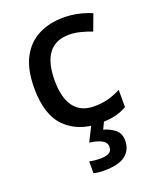

<svg xmlns="http://www.w3.org/2000/svg" viewBox="-146 -728 782 960"><g transform="rotate(-20 245.0 -247.5)"><path d="M300 -83Q188 -83 120 -149.5Q52 -216 52 -359Q52 -459 85 -521Q118 -583 176 -612.5Q234 -642 308 -642Q353 -642 392.5 -632.5Q432 -623 458 -611L426 -525Q398 -536 366.5 -544Q335 -552 307 -552Q161 -552 161 -360Q161 -268 197 -220Q233 -172 303 -172Q348 -172 382.5 -182Q417 -192 446 -208V-116Q417 -99 383 -91Q349 -83 300 -83ZM390 41Q390 91 354 119Q318 147 241 147Q207 147 185 141V78Q210 84 243 84Q272 84 288.5 75.5Q305 67 305 44Q305 20 281 7.5Q257 -5 217 -10L259 -93H327L305 -47Q339 -38 364.5 -17.5Q390 3 390 41Z"/></g></svg>

Font: Noto Sans Telugu UI Medium
Style: Regular
Weight: 500
Designer: Jelle Bosma - Monotype Design Team
Foundry: Monotype Imaging Inc.
Version: Version 2.005; ttfautohint (v1.8.4.7-5d5b)